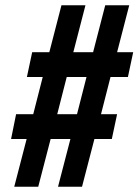

<svg xmlns="http://www.w3.org/2000/svg" viewBox="-20 -708 525 728"><path d="M34 0 81 -181H22L41 -275H106L142 -416H82L102 -510H167L213 -688H304L258 -510H333L379 -688H470L424 -510H485L465 -416H399L363 -275H424L404 -181H338L291 0H200L247 -181H172L125 0ZM197 -275H272L308 -416H233Z"/></svg>

Font: Saira Ultra Condensed Black
Style: Italic
Weight: 900
Width: 1
Italic angle: -12°
Designer: Hector Gatti with collaboration of the Omnibus-Type team
Foundry: Omnibus-Type
Version: Version 1.001; ttfautohint (v1.8)